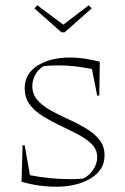

<svg xmlns="http://www.w3.org/2000/svg" viewBox="-20 -704 476 731"><path d="M62 -12 66 -151H74L94 -37Q134 -29 173 -25.5Q212 -22 249 -22Q274 -22 297 -24Q319 -35 334.5 -57.5Q350 -80 350 -105Q350 -134 330 -154.5Q310 -175 278.5 -191.5Q247 -208 212 -224.5Q177 -241 145.5 -260Q114 -279 94 -305Q74 -331 74 -368Q74 -423 122.5 -454Q171 -485 247 -485Q273 -485 301.5 -481Q330 -477 360 -469L358 -340H350L330 -441Q263 -455 204 -455Q190 -455 175.5 -454.5Q161 -454 146 -452Q126 -441 114.5 -420Q103 -399 103 -376Q103 -345 123 -322.5Q143 -300 174 -283Q205 -266 240.5 -250Q276 -234 307 -215.5Q338 -197 358 -172.5Q378 -148 378 -112Q378 -57 325.5 -25Q273 7 192 7Q162 7 129.5 2.5Q97 -2 62 -12ZM214 -581 111 -672 122 -684 221 -610 318 -684 329 -672 226 -581Z"/></svg>

Font: Piazzolla Thin
Style: Regular
Weight: 100
Designer: Juan Pablo del Peral
Foundry: Huerta Tipografica
Version: Version 1.330